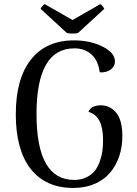

<svg xmlns="http://www.w3.org/2000/svg" viewBox="-20 -904 671 937"><path d="M360.8 -743.2Q351.6 -740.2 333.5 -740.2Q315.4 -740.2 306.2 -743.2L178.2 -860.8Q179.7 -865.7 186.5 -873.8Q193.4 -881.8 198.2 -883.8L334 -806.2L469.2 -883.8Q474.1 -881.8 481 -873.5Q487.8 -865.2 488.8 -860.8ZM337.9 13.2Q202.6 13.2 129.9 -79.6Q57.1 -172.4 57.1 -346.2Q57.1 -520 131.1 -613.5Q205.1 -707 340.8 -707Q419.9 -707 480.5 -676.8Q541 -646.5 541 -604Q541 -581.1 521 -565.2Q501 -549.3 466.8 -550.8Q459.5 -607.9 426.8 -637.9Q394 -668 342.8 -668Q158.2 -668 158.2 -347.2Q158.2 -25.9 341.8 -25.9Q377 -25.9 403.3 -39.3Q429.7 -52.7 444.3 -72.5Q459 -92.3 468.3 -119.9Q477.5 -147.5 480.2 -171.1Q482.9 -194.8 482.9 -221.2Q482.9 -338.4 412.1 -357.9Q417 -373.5 433.1 -381.8Q449.2 -390.1 471.2 -390.1Q517.6 -390.1 547.4 -353.5Q577.1 -316.9 577.1 -240.2Q577.1 -187.5 562 -142.1Q546.9 -96.7 517.8 -61.8Q488.8 -26.9 442.6 -6.8Q396.5 13.2 337.9 13.2Z"/></svg>

Font: Arima Madurai Medium
Style: Regular
Weight: 500
Designer: Joana Correia and Natanael Gama
Foundry: NDISCOVER
Version: Version 1.019;PS 001.019;hotconv 1.0.88;makeotf.lib2.5.64775